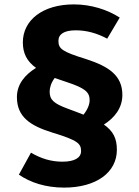

<svg xmlns="http://www.w3.org/2000/svg" viewBox="-20 -764 634 874"><path d="M453 -197C500 -227 537 -271 537 -332C537 -421 474 -462 372 -495C262 -529 246 -542 246 -578C246 -608 271 -626 325 -626C374 -626 421 -613 468 -588L525 -684C469 -720 395 -744 316 -744C174 -744 84 -672 84 -571C84 -522 102 -485 144 -455C94 -424 57 -381 57 -322C57 -231 119 -191 220 -160C335 -125 349 -110 349 -76C349 -45 318 -28 264 -28C213 -28 167 -42 121 -69L66 31C118 67 188 90 272 90C418 90 512 21 512 -82C512 -135 495 -167 453 -197ZM289 -269C224 -293 206 -310 206 -347C206 -365 213 -388 229 -409L282 -391C367 -363 388 -345 388 -308C388 -288 378 -264 360 -242C339 -251 315 -259 289 -269Z"/></svg>

Font: Glow Sans SC Normal ExtraBold
Style: Regular
Weight: 800
Designer: Ryoko NISHIZUKA (kana, bopomofo & ideographs); Paul D. Hunt (Latin, Greek & Cyrillic); Sandoll Communications, Soo-young
Version: Version 0.93